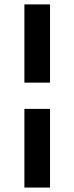

<svg xmlns="http://www.w3.org/2000/svg" viewBox="-20 -760 335 864"><path d="M205.1 -740.2V-388.2H89.8V-740.2ZM205.1 -270V84H89.8V-270Z"/></svg>

Font: D-DIN-PRO
Style: Bold
Weight: 700
Designer: Charles Nix
Foundry: Datto Inc.
Version: Version 1.000;hotconv 1.0.109;makeotfexe 2.5.65596